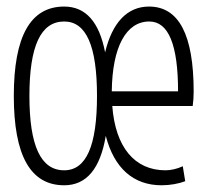

<svg xmlns="http://www.w3.org/2000/svg" viewBox="-20 -547 626 577"><path d="M172.9 9.8C239.7 9.8 281.2 -39.6 297.9 -138.7C323.2 -41 381.3 9.8 465.8 9.8C491.2 9.8 517.6 4.9 536.6 -2.4L529.3 -47.4C512.7 -39.6 493.2 -35.2 477.5 -35.2C383.8 -35.2 326.7 -105.5 317.4 -228.5H559.1C561 -241.2 562 -257.3 562 -271.5C562 -442.4 517.6 -527.3 427.7 -527.3C362.3 -527.3 316.9 -478.5 295.9 -389.6C278.3 -481.4 237.3 -527.3 172.9 -527.3C71.8 -527.3 21.5 -438.5 21.5 -258.8C21.5 -79.1 71.8 9.8 172.9 9.8ZM172.9 -35.2C102.5 -35.2 68.4 -108.9 68.4 -258.8C68.4 -408.7 102.5 -482.4 172.9 -482.4C239.3 -482.4 271.5 -408.7 271.5 -258.8C271.5 -108.9 239.3 -35.2 172.9 -35.2ZM315.9 -272.5C317.4 -405.8 358.9 -482.4 428.7 -482.4C486.3 -482.4 515.1 -412.6 515.1 -272.5Z"/></svg>

Font: Cascadia Code PL ExtraLight
Style: Regular
Weight: 200
Monospace: yes
Designer: Aaron Bell
Foundry: Saja Typeworks
Version: Version 2404.023